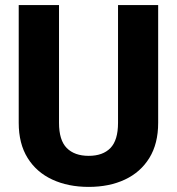

<svg xmlns="http://www.w3.org/2000/svg" viewBox="-20 -731 702 761"><path d="M447.8 -710.9H606.9V-244.1Q606.9 -161.6 572 -105Q537.1 -48.3 475.1 -19.3Q413.1 9.8 331.5 9.8Q250 9.8 187.3 -19.3Q124.5 -48.3 89.4 -105Q54.2 -161.6 54.2 -244.1V-710.9H213.9V-244.1Q213.9 -175.3 244.6 -144.3Q275.4 -113.3 331.5 -113.3Q387.7 -113.3 417.7 -144.3Q447.8 -175.3 447.8 -244.1Z"/></svg>

Font: Vazirmatn RD UI ExtraBold
Style: Regular
Weight: 800
Designer: Saber Rastikerdar
Foundry: Saber Rastikerdar
Version: Version 33.003